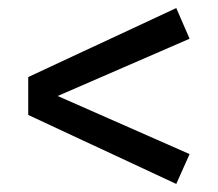

<svg xmlns="http://www.w3.org/2000/svg" viewBox="-20 -571 540 476"><path d="M50 -380 417 -551 450 -475 123 -333 450 -189 417 -115 50 -286Z"/></svg>

Font: Fira Sans Variable
Style: Regular
Weight: 400
Designer: Carrois Corporate & Edenspiekermann AG
Foundry: Carrois Corporate GbR & Edenspiekermann AG
Version: Version 4.202